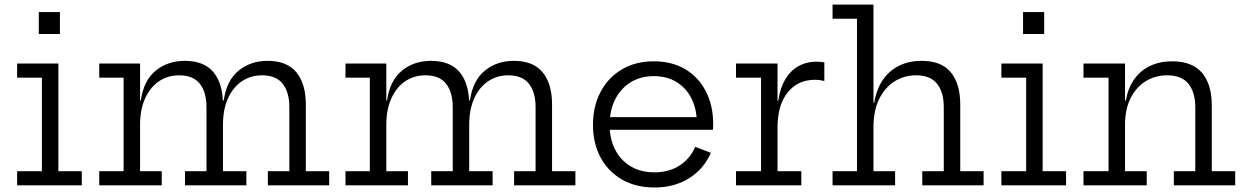

<svg xmlns="http://www.w3.org/2000/svg" viewBox="-20 -810 5440 839"><path d="M235.1 -61.9H337.4V0H54.8V-61.9H163.1V-470.6H54.8V-532.5H235.1ZM149.5 -757.2H241.8V-661.3H149.5Z M1150.5 0V-61.9H1244.4V-341.3Q1244.4 -406.9 1215.4 -443.9Q1186.4 -480.9 1125 -480.9Q1075.6 -480.9 1037.1 -455Q998.5 -429.1 976.4 -380.5Q954.3 -331.9 954.3 -264L937.2 -371H957.6Q969.8 -457.9 1022.3 -501Q1074.7 -544.1 1149.7 -544.1Q1233.8 -544.1 1275.1 -494.1Q1316.4 -444.1 1316.4 -353.1V-61.9H1418.4V0ZM413.7 0V-61.9H520.1V-470.6H413.7V-532.5H592.1V-61.9H686.7V0ZM788.4 0V-61.9H882.3V-341.3Q882.3 -406.9 853.4 -443.9Q824.4 -480.9 762.9 -480.9Q713.5 -480.9 674.9 -455Q636.4 -429.1 614.3 -380.5Q592.1 -331.9 592.1 -264L575.1 -371H595.4Q607.6 -457.9 660.1 -501Q712.6 -544.1 787.6 -544.1Q872 -544.1 913.1 -494.1Q954.3 -444.1 954.3 -353.1V-61.9H1056.6V0Z M2226.5 0V-61.9H2320.4V-341.3Q2320.4 -406.9 2291.4 -443.9Q2262.4 -480.9 2201 -480.9Q2151.6 -480.9 2113.1 -455Q2074.5 -429.1 2052.4 -380.5Q2030.3 -331.9 2030.3 -264L2013.2 -371H2033.6Q2045.8 -457.9 2098.3 -501Q2150.7 -544.1 2225.7 -544.1Q2309.8 -544.1 2351.1 -494.1Q2392.4 -444.1 2392.4 -353.1V-61.9H2494.4V0ZM1489.7 0V-61.9H1596.1V-470.6H1489.7V-532.5H1668.1V-61.9H1762.7V0ZM1864.4 0V-61.9H1958.3V-341.3Q1958.3 -406.9 1929.4 -443.9Q1900.4 -480.9 1838.9 -480.9Q1789.5 -480.9 1750.9 -455Q1712.4 -429.1 1690.3 -380.5Q1668.1 -331.9 1668.1 -264L1651.1 -371H1671.4Q1683.6 -457.9 1736.1 -501Q1788.6 -544.1 1863.6 -544.1Q1948 -544.1 1989.1 -494.1Q2030.3 -444.1 2030.3 -353.1V-61.9H2132.6V0Z M2840.6 9.3Q2758.1 9.3 2697.6 -25.7Q2637 -60.7 2604.1 -122.4Q2571.2 -184.1 2571.2 -264.6Q2571.2 -345.9 2604.4 -408.5Q2637.5 -471.2 2697.2 -506.6Q2756.9 -542.1 2836.7 -542.1Q2916.6 -542.1 2975 -507.2Q3033.3 -472.2 3064.9 -410.1Q3096.5 -348 3096.5 -267.1Q3096.5 -257.7 3096.1 -252.1Q3095.8 -246.5 3095.2 -242.7H3023.8Q3024.5 -248.6 3024.8 -255.8Q3025.1 -263 3025.1 -272.3Q3025.1 -331.9 3002.4 -378.2Q2979.6 -424.4 2937.5 -450.9Q2895.3 -477.3 2836.7 -477.3Q2779 -477.3 2735.6 -450.3Q2692.1 -423.2 2668 -375.3Q2643.9 -327.4 2643.9 -264.6Q2643.9 -203.6 2667.8 -156.7Q2691.7 -109.8 2735.7 -83.3Q2779.7 -56.8 2840 -56.8Q2903 -56.8 2949.3 -86.6Q2995.6 -116.3 3017.8 -168.2L3086.2 -142.3Q3056.3 -72 2991.7 -31.4Q2927.1 9.3 2840.6 9.3ZM2616.7 -242.7V-298.1H3073.6L3094.5 -242.7Z M3377.6 -61.9H3481.6V0H3196.2V-61.9H3305.6V-470.6H3196.2V-532.5H3377.6ZM3582.2 -456Q3573.1 -458.5 3562.9 -459.9Q3552.7 -461.3 3540.7 -461.3Q3466.3 -461.3 3422 -406.1Q3377.6 -350.9 3377.6 -252.9L3360.5 -369.7H3380.9Q3388.1 -422.5 3410 -460.8Q3431.9 -499.1 3467.1 -519.8Q3502.4 -540.5 3549.8 -540.5Q3558.9 -540.5 3566.3 -539.7Q3573.6 -539 3582.2 -537.5Z M3796.9 -61.9H3891.4V0H3618.1V-61.9H3724.9V-728.1H3618.1V-790H3796.9ZM4104.1 -61.9V-342Q4104.1 -406.9 4074.8 -443.9Q4045.5 -480.9 3983.2 -480.9Q3930.7 -480.9 3888.5 -454.2Q3846.3 -427.5 3821.6 -376.9Q3796.9 -326.2 3796.9 -254.5L3780.2 -361.1H3800.2Q3809.8 -419.6 3837.5 -460.4Q3865.3 -501.1 3908.3 -522.6Q3951.4 -544.1 4007.2 -544.1Q4093.8 -544.1 4134.9 -494Q4176.1 -443.9 4176.1 -353.4V-61.9H4278.1V0H4010.2V-61.9Z M4536.1 -61.9H4638.4V0H4355.8V-61.9H4464.1V-470.6H4355.8V-532.5H4536.1ZM4450.5 -757.2H4542.8V-661.3H4450.5Z M4896.1 -61.9H4991V0H4714.7V-61.9H4824.1V-470.6H4714.7V-532.5H4896.1ZM5203.2 -61.9V-340.7Q5203.2 -406 5173.6 -443.4Q5143.9 -480.9 5080.4 -480.9Q5028.8 -480.9 4986.9 -455.4Q4945.1 -429.8 4920.6 -381.3Q4896.1 -332.8 4896.1 -264L4879.4 -370.6H4899.7Q4909.1 -424.9 4936.1 -463.2Q4963.1 -501.5 5005.4 -521.8Q5047.6 -542.1 5102.5 -542.1Q5189.7 -542.1 5232.5 -491.9Q5275.2 -441.6 5275.2 -349.8V-61.9H5377.6V0H5109.4V-61.9Z"/></svg>

Font: Hepta Slab ExtraLight
Style: Regular
Weight: 200
Designer: Michael LaGattuta
Foundry: Michael LaGattuta
Version: Version 1.100